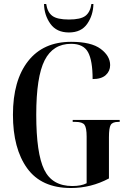

<svg xmlns="http://www.w3.org/2000/svg" viewBox="-20 -934 646 964"><path d="M336 10Q437 10 527 -38V-245Q527 -292 536 -307Q545 -322 574 -322H581V-332H345V-322H359Q394 -322 404.5 -307Q415 -292 415 -248V-14Q388 0 343 0Q242 0 202 -82Q162 -164 162 -358Q162 -548 204 -631Q246 -714 337 -714Q399 -714 422 -672Q445 -630 445 -537Q489 -537 511 -557Q533 -577 533 -607Q533 -653 485.5 -688.5Q438 -724 337 -724Q197 -724 121 -627Q45 -530 45 -358Q45 -188 116.5 -89Q188 10 336 10ZM326 -771Q388 -771 418 -814.5Q448 -858 449 -914H439Q433 -873 409 -854.5Q385 -836 326 -836Q267 -836 242.5 -854.5Q218 -873 212 -914H201Q202 -858 233 -814.5Q264 -771 326 -771Z"/></svg>

Font: Noto Serif Display Condensed Semi
Style: Regular
Weight: 600
Width: 3
Designer: Monotype Design Team
Foundry: Monotype Imaging Inc.
Version: Version 1.900